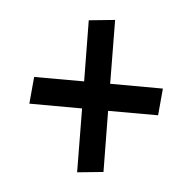

<svg xmlns="http://www.w3.org/2000/svg" viewBox="-147 -737 793 793"><g transform="rotate(-45 250.0 -340.0)"><path d="M50 -97 -28 -173 173 -345 33 -513 125 -577 258 -418 450 -583 528 -507 327 -335 467 -167 375 -103 242 -262Z"/></g></svg>

Font: Iosevka Curly Slab Heavy
Style: Italic
Weight: 900
Italic angle: -9°
Monospace: yes
Designer: Belleve Invis
Foundry: Belleve Invis
Version: Version 22.1.2; ttfautohint (v1.8.4)